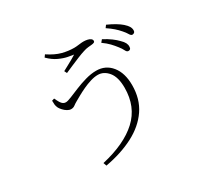

<svg xmlns="http://www.w3.org/2000/svg" viewBox="-175 -1017 1351 1299"><g transform="rotate(-30 500.0 -367.0)"><path d="M776 -589Q760 -610 740 -631Q720 -652 689 -674L705 -693Q741 -674 766.5 -655Q792 -636 808 -619Q827 -601 834.5 -586Q842 -571 841 -556Q841 -544 835 -538.5Q829 -533 820 -534Q809 -534 800.5 -551.5Q792 -569 776 -589ZM853 -668Q835 -689 815 -706.5Q795 -724 764 -745L778 -764Q814 -748 840.5 -732Q867 -716 884 -701Q904 -683 912.5 -668.5Q921 -654 921 -638Q921 -627 914.5 -621.5Q908 -616 899 -616Q888 -617 879 -633Q870 -649 853 -668ZM224 -507Q234 -485 242.5 -471Q251 -457 260.5 -451Q270 -445 281 -445Q295 -445 325.5 -457.5Q356 -470 396 -486.5Q436 -503 480 -515.5Q524 -528 564 -528Q637 -528 682 -472.5Q727 -417 727 -322Q727 -214 674 -136.5Q621 -59 526 -9.5Q431 40 304 63L295 38Q479 -4 576.5 -94Q674 -184 674 -332Q674 -415 640 -456.5Q606 -498 559 -498Q533 -498 502 -488.5Q471 -479 441 -465Q411 -451 386 -437Q361 -423 347 -415Q331 -406 318.5 -396.5Q306 -387 289 -387Q275 -387 260 -396Q245 -405 233 -418Q221 -431 215 -442Q208 -457 206.5 -469Q205 -481 205 -501ZM307 -779 320 -797Q376 -760 422.5 -748Q469 -736 514 -736Q529 -736 552 -739Q575 -742 587 -742Q603 -742 617.5 -739Q632 -736 642 -729Q652 -722 652 -711Q652 -703 644.5 -699.5Q637 -696 624 -695Q614 -694 597.5 -692.5Q581 -691 560 -684Q537 -677 505.5 -664Q474 -651 442.5 -637.5Q411 -624 386 -613L376 -633Q398 -645 418.5 -656Q439 -667 457.5 -677.5Q476 -688 490 -697Q476 -699 446 -704.5Q416 -710 379 -727Q342 -744 307 -779Z"/></g></svg>

Font: Noto Serif TC
Style: Regular
Weight: 200
Designer: Ryoko NISHIZUKA 西塚涼子 (kana & ideographs); Frank Grießhammer (Latin, Greek & Cyrillic); Wenlong ZHANG 张文龙 (bopomofo); San
Foundry: Adobe
Version: Version 2.001;hotconv 1.1.0;makeotfexe 2.6.0